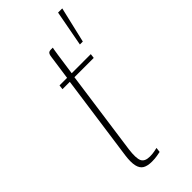

<svg xmlns="http://www.w3.org/2000/svg" viewBox="-196 -610 647 647"><g transform="rotate(-45 128.0 -286.5)"><path d="M105 3Q84 3 72 -4Q60 -11 56 -28.5Q52 -46 56 -76L99 -383H64L66 -399H102L114 -484Q115 -493 117 -497.5Q119 -502 122.5 -503.5Q126 -505 130 -505H140Q140 -505 138.5 -498Q137 -491 135 -476L124 -399H215L213 -383H121L79 -82Q74 -43 81 -28.5Q88 -14 112 -14Q124 -14 134 -16Q144 -18 148 -19L146 -2Q141 -1 130 1Q119 3 105 3ZM212 -448 236 -576H256L226 -448Z"/></g></svg>

Font: Genos Thin
Style: Italic
Weight: 100
Italic angle: -8°
Designer: Robert E. Leuschke
Foundry: Robert E. Leuschke
Version: Version 1.010